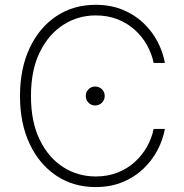

<svg xmlns="http://www.w3.org/2000/svg" viewBox="-20 -757 755 787"><path d="M372.1 9.8Q280.8 9.8 210.9 -36.9Q141.1 -83.5 101.6 -167.2Q62 -251 62 -363.3Q62 -476.1 101.6 -560.1Q141.1 -644 210.9 -690.7Q280.8 -737.3 372.1 -737.3Q433.1 -737.3 482.2 -717.3Q531.2 -697.3 567.4 -663.1Q603.5 -628.9 625.7 -586.4Q647.9 -543.9 655.8 -499H609.9Q602.1 -536.6 582.8 -571.5Q563.5 -606.4 533.2 -634Q502.9 -661.6 462.4 -677.7Q421.9 -693.8 372.1 -693.8Q299.8 -693.8 239.5 -655.3Q179.2 -616.7 143.1 -543Q106.9 -469.2 106.9 -363.3Q106.9 -256.8 143.3 -183.1Q179.7 -109.4 239.7 -71.5Q299.8 -33.7 372.1 -33.7Q421.9 -33.7 462.4 -49.8Q502.9 -65.9 533.2 -93.8Q563.5 -121.6 582.8 -156.2Q602.1 -190.9 609.9 -228.5H655.8Q647.9 -184.1 625.7 -141.8Q603.5 -99.6 567.6 -65.2Q531.7 -30.8 482.4 -10.5Q433.1 9.8 372.1 9.8ZM370.1 -324.7Q354 -324.7 342.8 -336.2Q331.5 -347.7 331.5 -363.8Q331.5 -379.9 342.8 -391.1Q354 -402.3 370.1 -402.3Q386.7 -402.3 397.9 -391.1Q409.2 -379.9 409.2 -363.8Q409.2 -347.7 397.9 -336.2Q386.7 -324.7 370.1 -324.7Z"/></svg>

Font: Inter 18pt ExtraLight
Style: Regular
Weight: 250
Designer: Rasmus Andersson
Foundry: rsms
Version: Version 4.001;git-66647c0bb